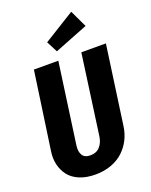

<svg xmlns="http://www.w3.org/2000/svg" viewBox="-172 -1030 896 1137"><g transform="rotate(-20 275.5 -461.5)"><path d="M421.9 -939 473.1 -831.1 262.2 -748 226.1 -817.9ZM550.8 -692.9 481 -194.8Q474.6 -150.4 455.1 -112.5Q435.5 -74.7 404.5 -45.9Q373.5 -17.1 328.4 -0.5Q283.2 16.1 229 16.1Q172.4 16.1 129.6 -1.5Q86.9 -19 63.2 -49.6Q39.6 -80.1 30 -118.9Q20.5 -157.7 26.9 -202.1L97.2 -692.9H251L180.2 -185.1Q174.8 -147.5 188.7 -124.3Q202.6 -101.1 238.8 -101.1Q276.9 -101.1 298.8 -125.5Q320.8 -149.9 326.2 -188L396 -692.9Z"/></g></svg>

Font: Fira Sans Compressed
Style: Bold Italic
Weight: 700
Width: 3
Italic angle: -8°
Designer: Carrois Corporate & Edenspiekermann AG
Foundry: Carrois Corporate GbR & Edenspiekermann AG
Version: Version 4.203;PS 004.203;hotconv 1.0.88;makeotf.lib2.5.64775